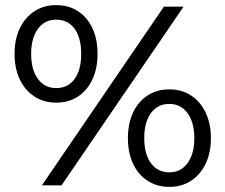

<svg xmlns="http://www.w3.org/2000/svg" viewBox="-20 -726 883 752"><path d="M144 0 622 -700H699L221 0ZM200 -324Q152 -324 115 -348Q78 -372 57.5 -415Q37 -458 37 -515Q37 -572 57.5 -615Q78 -658 115 -682Q152 -706 200 -706Q249 -706 285.5 -682Q322 -658 342 -615.5Q362 -573 362 -515Q362 -458 342 -415Q322 -372 285.5 -348Q249 -324 200 -324ZM200 -381Q246 -381 272 -416.5Q298 -452 298 -515Q298 -578 272 -613.5Q246 -649 200 -649Q155 -649 128.5 -613Q102 -577 102 -515Q102 -453 128.5 -417Q155 -381 200 -381ZM643 6Q595 6 558 -18Q521 -42 501 -85Q481 -128 481 -185Q481 -242 501 -285Q521 -328 558 -352Q595 -376 643 -376Q692 -376 728.5 -352Q765 -328 785.5 -285Q806 -242 806 -185Q806 -128 785.5 -85Q765 -42 728.5 -18Q692 6 643 6ZM643 -51Q688 -51 714.5 -87Q741 -123 741 -185Q741 -247 714.5 -283Q688 -319 643 -319Q598 -319 571.5 -283.5Q545 -248 545 -185Q545 -122 571.5 -86.5Q598 -51 643 -51Z"/></svg>

Font: Montserrat Thin Medium
Style: Regular
Weight: 500
Version: Version 9.000